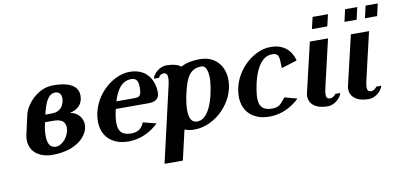

<svg xmlns="http://www.w3.org/2000/svg" viewBox="-74 -852 2705 1291"><g transform="rotate(-10 1278.0 -206.5)"><path d="M475 -152C475 -194 449 -238 389 -248C404 -251 480 -265 480 -351C480 -398 448 -450 310 -450C195 -450 119 -344 106 -288L77 -159C74 -145 72 -132 72 -120C72 -36 139 10 227 10C395 10 475 -81 475 -152ZM258 -40C214 -40 202 -80 202 -124C202 -156 208 -191 214 -215H270C316 -215 352 -202 352 -155C352 -97 303 -40 258 -40ZM225 -265C244 -346 267 -400 317 -400C339 -400 357 -383 357 -355C357 -332 347 -265 269 -265Z M565 -158C565 -54 636 10 746 10C828 10 899 -26 951 -77L861 -100C846 -63 823 -40 772 -40C708 -40 685 -72 685 -128C685 -154 690 -185 698 -220H925C976 -220 996 -246 996 -279C996 -369 946 -450 832 -450C708 -450 565 -319 565 -158ZM711 -270C736 -351 772 -400 835 -400C871 -400 882 -376 882 -339C882 -284 875 -270 834 -270Z M1478 -281C1478 -378 1417 -452 1312 -452C1263 -452 1219 -444 1182 -424C1162 -440 1129 -450 1083 -450C1040 -450 994 -413 986 -376H1020C1028 -393 1041 -400 1057 -400C1076 -400 1082 -386 1082 -364C1082 -348 1079 -327 1073 -305L957 200H1082L1129 -4C1148 4 1170 8 1196 8C1338 8 1478 -129 1478 -281ZM1223 -42C1182 -42 1169 -80 1169 -129C1169 -165 1176 -207 1185 -246C1209 -349 1237 -402 1316 -402C1345 -402 1357 -363 1357 -312C1357 -271 1330 -42 1223 -42Z M1527 -158C1527 -54 1598 10 1708 10C1790 10 1861 -26 1913 -77L1828 -100C1797 -63 1785 -40 1734 -40C1670 -40 1647 -72 1647 -128C1647 -159 1670 -400 1797 -400C1852 -400 1842 -357 1845 -297L1952 -330C1936 -398 1886 -450 1794 -450C1670 -450 1527 -319 1527 -158Z M2109 -600 2090 -520H2195L2214 -600ZM2115 -135 2186 -440H2062L1983 -104C1981 -96 1980 -88 1980 -80C1980 -29 2023 10 2106 10C2149 10 2194 -27 2203 -64H2169C2164 -54 2148 -40 2131 -40C2110 -40 2104 -52 2104 -70C2104 -87 2109 -110 2115 -135Z M2473 -613 2454 -530H2537L2556 -613ZM2333 -613 2314 -530H2397L2416 -613ZM2395 -135 2466 -440H2342L2263 -104C2261 -96 2260 -88 2260 -80C2260 -29 2303 10 2386 10C2429 10 2474 -27 2483 -64H2449C2444 -54 2428 -40 2411 -40C2390 -40 2384 -52 2384 -70C2384 -87 2389 -110 2395 -135Z"/></g></svg>

Font: Pfennig
Style: BoldItalic
Weight: 700
Italic angle: -13°
Version: Version 20100423